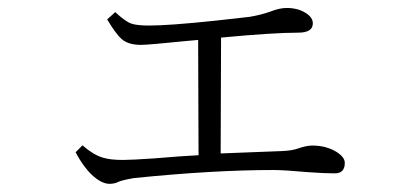

<svg xmlns="http://www.w3.org/2000/svg" viewBox="-20 -508 1040 475"><path d="M526.9 -415 525.9 -128.4Q558.6 -129.4 678.2 -134.3Q703.1 -135.3 718.8 -141.1Q738.3 -147.9 752.9 -147.9Q786.1 -147.9 811.5 -132.8Q833 -119.6 833 -105Q833 -79.1 808.1 -79.1Q783.2 -79.1 743.2 -82Q683.1 -87.4 655.8 -87.4Q507.8 -87.4 311 -67.4Q280.8 -62 272.9 -58.1Q263.2 -53.2 251 -53.2Q231.4 -53.2 207.5 -75.2Q185.1 -96.7 167 -131.3L184.1 -148.4Q210.9 -125 233.9 -118.2Q252 -112.3 284.2 -112.3Q305.2 -112.3 361.8 -116.2Q431.6 -122.1 471.2 -124L470.2 -409.2L437 -406.2Q347.2 -397 328.1 -397Q297.9 -397 281.2 -411.1Q267.1 -423.3 245.1 -460L265.1 -478Q289.6 -455.1 304.7 -449.7Q318.4 -444.8 349.1 -444.8Q398.9 -444.8 514.2 -457L597.2 -466.3Q624 -470.7 647.9 -479Q671.4 -488.3 689 -488.3Q717.3 -488.3 736.8 -475.6Q753.9 -464.8 753.9 -450.2Q753.9 -427.2 717.8 -427.2Q655.8 -427.2 526.9 -415Z"/></svg>

Font: I.Ming
Style: Regular
Weight: 400
Designer: Ichiten Fonts Project
Version: Version 6.11; Dec 27, 2019